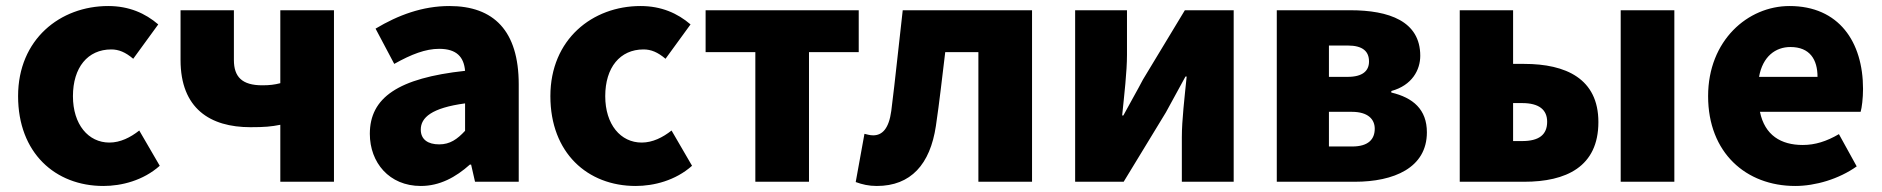

<svg xmlns="http://www.w3.org/2000/svg" viewBox="-20 -603 6243 637"><path d="M323 14C383 14 455 -4 510 -53L442 -170C413 -147 379 -130 343 -130C273 -130 222 -190 222 -284C222 -379 271 -439 349 -439C374 -439 396 -430 422 -408L505 -522C462 -559 408 -583 339 -583C180 -583 40 -473 40 -284C40 -96 163 14 323 14Z M910 0H1088V-569H910V-327C891 -322 874 -320 850 -320C783 -320 756 -348 756 -404V-569H579V-404C579 -243 677 -181 811 -181C858 -181 880 -183 910 -189Z M1376 14C1439 14 1492 -15 1539 -57H1543L1556 0H1701V-323C1701 -501 1618 -583 1471 -583C1382 -583 1301 -553 1226 -508L1288 -391C1345 -423 1392 -441 1437 -441C1495 -441 1519 -414 1523 -368C1301 -344 1207 -279 1207 -159C1207 -64 1271 14 1376 14ZM1437 -124C1400 -124 1376 -140 1376 -173C1376 -213 1412 -245 1523 -260V-169C1497 -141 1473 -124 1437 -124Z M2089 14C2149 14 2221 -4 2276 -53L2208 -170C2179 -147 2145 -130 2109 -130C2039 -130 1988 -190 1988 -284C1988 -379 2037 -439 2115 -439C2140 -439 2162 -430 2188 -408L2271 -522C2228 -559 2174 -583 2105 -583C1946 -583 1806 -473 1806 -284C1806 -96 1929 14 2089 14Z M2486 0H2664V-430H2829V-569H2321V-430H2486Z M2889 14C3002 14 3066 -58 3085 -185C3097 -265 3106 -349 3116 -430H3226V0H3404V-569H2975C2962 -458 2951 -345 2937 -235C2929 -176 2907 -154 2877 -154C2866 -154 2857 -157 2848 -159L2819 1C2841 9 2862 14 2889 14Z M3547 0H3708L3848 -230C3866 -262 3894 -315 3913 -349H3917C3910 -279 3901 -204 3901 -148V0H4073V-569H3911L3772 -339C3755 -306 3725 -254 3707 -220H3703C3710 -289 3719 -365 3719 -421V-569H3547Z M4216 0H4475C4604 0 4714 -46 4714 -164C4714 -240 4668 -279 4596 -296V-301C4665 -320 4692 -371 4692 -418C4692 -533 4588 -569 4460 -569H4216ZM4389 -348V-452H4451C4502 -452 4522 -432 4522 -399C4522 -368 4501 -348 4451 -348ZM4389 -117V-232H4465C4519 -232 4541 -207 4541 -176C4541 -142 4521 -117 4466 -117Z M4823 0H5037C5175 0 5283 -49 5283 -198C5283 -342 5175 -391 5037 -391H5000V-569H4823ZM5000 -135V-261H5030C5086 -261 5113 -239 5113 -199C5113 -156 5086 -135 5030 -135ZM5357 0H5535V-569H5357Z M5936 14C6003 14 6081 -9 6140 -51L6081 -158C6040 -134 6002 -122 5961 -122C5889 -122 5835 -154 5819 -232H6153C6157 -245 6161 -277 6161 -308C6161 -464 6081 -583 5917 -583C5779 -583 5647 -469 5647 -284C5647 -96 5773 14 5936 14ZM5816 -348C5828 -416 5871 -447 5920 -447C5985 -447 6010 -405 6010 -348Z"/></svg>

Font: Noto Sans CJK JP Black
Style: Regular
Weight: 900
Designer: Ryoko NISHIZUKA (kana & ideographs); Paul D. Hunt (Latin, Greek & Cyrillic); Wenlong ZHANG (bopomofo); Sandoll Communica
Foundry: Adobe Systems Incorporated
Version: Version 1.004;PS 1.004;hotconv 1.0.82;makeotf.lib2.5.63406